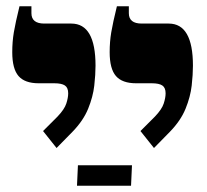

<svg xmlns="http://www.w3.org/2000/svg" viewBox="-20 -667 659 611"><path d="M470 -196 427 -250 473 -296Q495 -319 501 -337.5Q507 -356 507 -370Q507 -388 496.5 -395Q486 -402 463 -402H413Q369 -402 349 -425Q329 -448 329 -501Q329 -534 334 -564Q339 -594 352 -647H390V-625Q390 -592 431 -592H517Q594 -592 594 -458Q594 -430 590 -394.5Q586 -359 570.5 -321Q555 -283 521 -248ZM160 -196 117 -250 163 -296Q185 -319 191 -337.5Q197 -356 197 -370Q197 -388 186.5 -395Q176 -402 153 -402H103Q59 -402 39 -425Q19 -448 19 -501Q19 -534 24 -564Q29 -594 42 -647H80V-625Q80 -592 121 -592H207Q284 -592 284 -458Q284 -430 280 -394.5Q276 -359 260.5 -321Q245 -283 211 -248ZM225 -76 228 -141H400L397 -76Z"/></svg>

Font: Noto Serif Hebrew SemiCondensed Black
Style: Regular
Weight: 900
Width: 4
Designer: Monotype Design Team
Foundry: Monotype Imaging Inc.
Version: Version 2.004; ttfautohint (v1.8.4.7-5d5b)